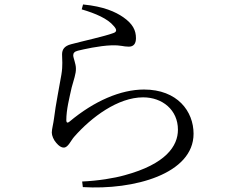

<svg xmlns="http://www.w3.org/2000/svg" viewBox="-20 -796 1040 860"><path d="M348 17 351 42C580 56 847 -17 847 -197C847 -297 775 -395 625 -395C521 -395 402 -344 291 -251C283 -244 277 -246 277 -257C277 -306 291 -358 301 -404C310 -439 321 -465 320 -490C320 -510 308 -537 308 -548C308 -558 313 -565 329 -569C354 -575 423 -591 480 -593C524 -594 531 -587 557 -587C578 -587 589 -600 589 -625C589 -660 575 -689 532 -719C497 -743 445 -767 352 -776L346 -754C408 -736 463 -712 489 -680C505 -663 503 -653 488 -648C448 -633 351 -612 299 -598C267 -590 258 -573 258 -552C258 -530 262 -504 255 -462C247 -413 229 -326 222 -266C219 -241 212 -218 212 -202C212 -189 220 -169 232 -156C244 -142 254 -135 266 -135C285 -135 297 -166 312 -183C390 -272 509 -360 621 -360C707 -360 777 -304 777 -215C777 -142 723 -61 538 -11C492 2 419 14 348 17Z"/></svg>

Font: Source Han Serif CN
Style: Regular
Weight: 400
Designer: Ryoko NISHIZUKA 西塚涼子 (kana & ideographs); Frank Grießhammer (Latin, Greek & Cyrillic); Wenlong ZHANG 张文龙 (bopomofo); San
Foundry: Adobe
Version: Version 2.003;hotconv 1.1.1;makeotfexe 2.6.0